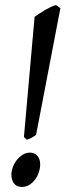

<svg xmlns="http://www.w3.org/2000/svg" viewBox="-20 -721 258 756"><path d="M138.2 -74.2Q138.2 -59.1 133.1 -43.2Q127.9 -27.3 118.4 -14.4Q108.9 -1.5 95.7 6.8Q82.5 15.1 65.9 15.1Q46.4 15.1 35.6 2Q24.9 -11.2 24.9 -33.2Q24.9 -47.4 30.5 -62.7Q36.1 -78.1 46.1 -90.8Q56.2 -103.5 69.3 -111.8Q82.5 -120.1 98.1 -120.1Q116.2 -120.1 127.2 -107.4Q138.2 -94.7 138.2 -74.2ZM122.1 -189.9Q112.3 -183.1 105.2 -179Q98.1 -174.8 85.9 -170.9L74.2 -181.2L116.2 -654.8Q123 -659.7 133.3 -666.5Q143.6 -673.3 155 -680.2Q166.5 -687 178.2 -692.6Q189.9 -698.2 200.2 -701.2L217.8 -689Z"/></svg>

Font: Gentium Basic
Style: Italic
Weight: 400
Italic angle: -8°
Designer: J. Victor Gaultney and Annie Olsen
Foundry: SIL International
Version: Version 1.102; 2013; Maintenance release